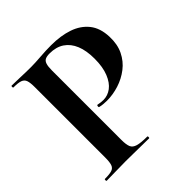

<svg xmlns="http://www.w3.org/2000/svg" viewBox="-169 -760 892 892"><g transform="rotate(-45 276.5 -314.0)"><path d="M216 -85Q216 -55 222.5 -39.5Q229 -24 250 -18Q271 -12 312 -12Q315 -12 315 -6Q315 0 312 0Q280 0 242.5 -1Q205 -2 161 -2Q125 -2 92.5 -1Q60 0 34 0Q31 0 31 -6Q31 -12 34 -12Q65 -12 80 -17Q95 -22 100 -37Q105 -52 105 -81V-544Q105 -573 100 -587.5Q95 -602 80 -607.5Q65 -613 34 -613Q31 -613 31 -619Q31 -625 34 -625Q60 -625 92 -623.5Q124 -622 160 -622Q184 -622 223 -625Q262 -628 296 -628Q359 -628 407.5 -611.5Q456 -595 485 -559Q514 -523 516 -464Q518 -413 499.5 -375Q481 -337 448.5 -312Q416 -287 376.5 -274.5Q337 -262 298 -262Q288 -262 275.5 -263Q263 -264 251 -267Q248 -268 249 -274.5Q250 -281 254 -280Q262 -278 272 -277Q282 -276 288 -276Q317 -276 341 -294Q365 -312 380 -349Q395 -386 395 -441Q395 -494 380 -530.5Q365 -567 336 -586.5Q307 -606 264 -606Q246 -606 235.5 -601Q225 -596 220.5 -582Q216 -568 216 -542Z"/></g></svg>

Font: Cormorant Infant Light
Style: Regular
Weight: 300
Designer: Christian Thalmann (Catharsis Fonts)
Foundry: Catharsis Fonts
Version: Version 4.001